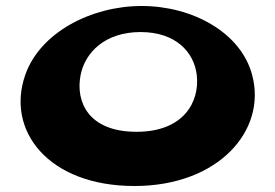

<svg xmlns="http://www.w3.org/2000/svg" viewBox="-20 -604 917 641"><path d="M64 -353C0 -169 140 17 429 17C710 17 871 -169 822 -353C785 -495 623 -584 453 -584C284 -584 113 -495 64 -353ZM249 -353C264 -430 332 -497 449 -497C567 -497 628 -430 637 -353C647 -265 594 -164 436 -164C274 -164 232 -265 249 -353Z"/></svg>

Font: Hussar Milosc
Style: Bold
Weight: 700
Foundry: Cannot Into Space Fonts
Version: Version 1.02